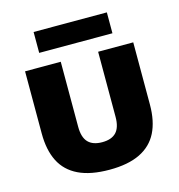

<svg xmlns="http://www.w3.org/2000/svg" viewBox="-115 -881 923 990"><g transform="rotate(-15 347.0 -386.0)"><path d="M349 8Q248 8 183.8 -23Q119.5 -54 89 -114.2Q58.5 -174.5 58.5 -263V-595H249V-247.5Q249 -191.5 274 -165.2Q299 -139 349 -139Q399 -139 423.8 -165.2Q448.5 -191.5 448.5 -247.5V-595H636V-263Q636 -174.5 605.8 -114.2Q575.5 -54 512 -23Q448.5 8 349 8ZM153.5 -668V-779.5H544.5V-668Z"/></g></svg>

Font: Encode Sans SC ExtraBold
Style: Regular
Weight: 800
Version: Version 3.002